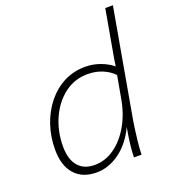

<svg xmlns="http://www.w3.org/2000/svg" viewBox="-136 -840 838 946"><g transform="rotate(-20 282.5 -366.5)"><path d="M209 7Q135 7 94.5 -39Q54 -85 54 -168Q54 -236 74.5 -296.5Q95 -357 132.5 -403.5Q170 -450 220.5 -476Q271 -502 332 -502Q373 -502 411 -488Q449 -474 475 -452L481 -492L525 -740H565L464 -169Q457 -124 451.5 -75.5Q446 -27 446 0H406Q408 -68 424 -153Q388 -77 330.5 -35Q273 7 209 7ZM213 -31Q268 -31 316.5 -65Q365 -99 399.5 -159.5Q434 -220 447 -299L467 -410Q443 -435 408 -449.5Q373 -464 331 -464Q263 -464 210 -424Q157 -384 126.5 -316.5Q96 -249 96 -169Q96 -103 126 -67Q156 -31 213 -31Z"/></g></svg>

Font: Livvic ExtraLight
Style: Italic
Weight: 275
Italic angle: -10°
Designer: Jacques Le Bailly, Baron von Fonthausen
Version: Version 1.001; ttfautohint (v1.8.2)